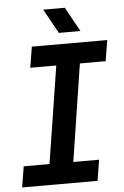

<svg xmlns="http://www.w3.org/2000/svg" viewBox="-59 -922 621 964"><g transform="rotate(-5 251.5 -440.0)"><path d="M13 0 30 -105H160L237 -595H106L123 -700H503L486 -595H356L280 -105H410L393 0ZM264 -757 196 -880H305L373 -757Z"/></g></svg>

Font: MuseoModerno Thin Medium
Style: Italic
Weight: 500
Italic angle: -9°
Version: Version 1.003